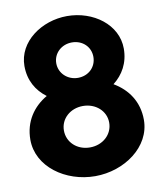

<svg xmlns="http://www.w3.org/2000/svg" viewBox="-84 -791 744 881"><g transform="rotate(-10 288.5 -350.0)"><path d="M183 -208C183 -263 229 -304 288 -304C347 -304 394 -263 394 -208C394 -153 348 -111 288 -111C228 -111 183 -153 183 -208ZM56 -531C56 -464 86 -413 133 -378C69 -341 24 -278 24 -193C24 -67 151 23 289 23C425 23 553 -67 553 -193C553 -278 509 -340 444 -378C489 -413 519 -464 519 -531C519 -643 410 -723 288 -723C169 -723 56 -644 56 -531ZM289 -435C241 -435 202 -471 202 -518C202 -564 240 -600 289 -600C339 -600 375 -564 375 -518C375 -471 339 -435 289 -435Z"/></g></svg>

Font: Bluebird
Style: SfBd
Weight: 700
Designer: Jasper
Foundry: Cannot Into Space Fonts
Version: Version 0.98